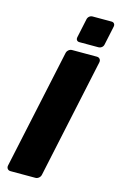

<svg xmlns="http://www.w3.org/2000/svg" viewBox="-135 -955 629 1011"><g transform="rotate(15 180.0 -449.5)"><path d="M31.8 0Q21.1 0 15.2 -7.2Q9.3 -14.5 11.3 -25.1L150.4 -674.9Q152.4 -685.5 160.9 -692.8Q169.5 -700 180.1 -700H314.7Q325.4 -700 331.3 -692.8Q337.2 -685.5 335.2 -674.9L196.5 -25.1Q194.5 -14.5 185.9 -7.2Q177.4 0 166.7 0ZM206.6 -750Q196.6 -750 191.8 -756.2Q187 -762.3 189 -772.6L210.9 -875.6Q212.9 -885.6 220.6 -892.1Q228.3 -898.6 238.5 -898.6H341.5Q351.5 -898.6 356.5 -892.1Q361.5 -885.6 359.5 -875.6L337.6 -772.6Q335.6 -762.3 327.6 -756.2Q319.6 -750 309.6 -750Z"/></g></svg>

Font: Rubik Light
Style: Italic
Weight: 300
Italic angle: -12°
Designer: Hubert and Fischer
Foundry: Hubert and Fischer
Version: Version 2.300;gftools[0.9.30]